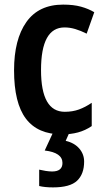

<svg xmlns="http://www.w3.org/2000/svg" viewBox="-20 -573 455 833"><path d="M249 10Q144 10 92.5 -58Q41 -126 41 -268Q41 -402 94.5 -477.5Q148 -553 254 -553Q299 -553 331.5 -544Q364 -535 389 -520L356 -427Q330 -440 306.5 -447Q283 -454 260 -454Q158 -454 158 -269Q158 -88 261 -88Q295 -88 322.5 -98Q350 -108 378 -127V-26Q350 -7 318.5 1.5Q287 10 249 10ZM345 128Q345 182 314.5 211Q284 240 210 240Q174 240 150 234V163Q162 166 178 168.5Q194 171 206 171Q251 171 251 134Q251 89 174 80L211 0H282L265 38Q303 47 324 71.5Q345 96 345 128Z"/></svg>

Font: Noto Sans Kannada Condensed SemiBold
Style: Regular
Weight: 600
Width: 3
Designer: Jelle Bosma - Monotype Design Team
Foundry: Monotype Imaging Inc.
Version: Version 2.005; ttfautohint (v1.8.4.7-5d5b)